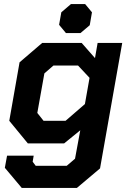

<svg xmlns="http://www.w3.org/2000/svg" viewBox="-20 -711 642 952"><path d="M586 -498 476 124 361 221H88L4 121L15 61H147L142 91L157 111H311L352 76L378 -65L298 0H118L26 -112L77 -402L189 -498H385L451 -423L464 -498ZM424 -325 367 -386H245L200 -347L165 -151L196 -112H305L401 -195ZM273 -588 284 -650 332 -691H402L436 -650L425 -586L379 -547H307Z"/></svg>

Font: Chakra Petch
Style: Bold Italic
Weight: 700
Italic angle: -10°
Designer: Katatrad Aksorn Co.,Ltd.
Foundry: Cadson Demak Co.,Ltd.
Version: Version 1.000; ttfautohint (v1.6)